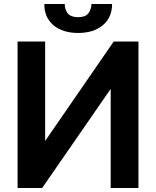

<svg xmlns="http://www.w3.org/2000/svg" viewBox="-20 -938 781 961"><path d="M206 -234H207L549 -730H673V3H534V-493L191 3H68V-730H206ZM541 -918Q541 -851 495 -812Q449 -773 371 -773Q294 -773 247 -812Q201 -852 202 -918H304Q304 -891 319 -871Q335 -852 371 -852Q407 -852 422 -871Q436 -888 438 -918Z"/></svg>

Font: Sinter Bold
Style: Regular
Weight: 700
Foundry: Adobe & rsms
Version: Version 1.000